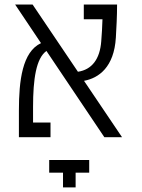

<svg xmlns="http://www.w3.org/2000/svg" viewBox="-20 -606 626 848"><path d="M440.9 0H519L351.1 -249C416.5 -261.2 483.9 -309.6 491.7 -439.9C494.1 -481 497.1 -534.2 497.1 -585.9H350.1V-521H432.6C431.6 -488.3 429.7 -455.1 427.2 -424.3C421.4 -344.7 385.7 -298.3 324.2 -289.1L124 -585.9H46.9L161.1 -415.5C78.6 -377 63.5 -250 63.5 -117.7V0H203.1V-64.9H126V-133.3C126 -256.8 139.6 -348.6 185.1 -380.9ZM374 100.6H197.3V156.7H258.3V221.7H314V156.7H374Z"/></svg>

Font: Cascadia Mono NF Light
Style: Regular
Weight: 300
Monospace: yes
Designer: Aaron Bell
Foundry: Saja Typeworks
Version: Version 2404.023